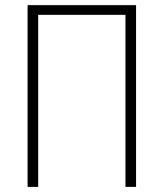

<svg xmlns="http://www.w3.org/2000/svg" viewBox="-20 -731 640 751"><path d="M512.2 0V-710.9H87.9V0H129.4V-672.9H470.7V0Z"/></svg>

Font: Roboto Mono ExtraLight
Style: Regular
Weight: 250
Monospace: yes
Designer: Google
Version: Version 3.000